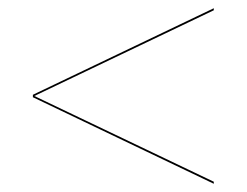

<svg xmlns="http://www.w3.org/2000/svg" viewBox="-20 -621 600 467"><path d="M60 -384.5 500 -174V-179L63.5 -387.5L500 -596V-601L60 -390.5Z"/></svg>

Font: Bodoni* 36pt Fatface
Style: Regular
Weight: 900
Version: Version 2.3